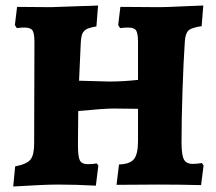

<svg xmlns="http://www.w3.org/2000/svg" viewBox="-20 -670 784 697"><path d="M35 -66Q77 -74 90.5 -90.5Q104 -107 104 -149L105 -518Q105 -549 98 -559.5Q91 -570 69 -570Q55 -570 41 -568L34 -579L42 -645L165 -644Q176 -644 278 -648Q296 -648 336 -650L330 -574Q305 -570 294 -564Q283 -558 278.5 -546.5Q274 -535 273 -510L267 -377L377 -374Q426 -374 481 -380V-518Q481 -549 474 -559.5Q467 -570 445 -570Q432 -570 416 -568L409 -579L417 -645L559 -644Q583 -644 643 -647L718 -650L712 -575Q676 -570 664.5 -559.5Q653 -549 651 -520Q646 -446 642.5 -340.5Q639 -235 639 -152Q639 -108 647.5 -91.5Q656 -75 680 -75Q692 -75 713 -78L719 -69L710 2Q630 0 554 0L403 1L412 -73Q451 -74 466 -92Q481 -110 481 -158V-275L393 -276Q359 -276 264 -267L263 -143Q263 -101 270 -87.5Q277 -74 299 -74Q319 -74 331 -77L337 -69L328 4Q256 0 190 0Q142 0 28 7Z"/></svg>

Font: Alegreya SC ExtraBold
Style: Regular
Weight: 800
Designer: Juan Pablo del Peral
Foundry: Huerta Tipografica
Version: Version 2.007; ttfautohint (v1.6)